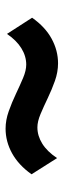

<svg xmlns="http://www.w3.org/2000/svg" viewBox="210 -678 228 688"><g transform="rotate(90 324.0 -334.0)"><path d="M441 -240Q410.5 -240 378.8 -251.2Q347 -262.5 316.5 -277Q286 -291.5 259.2 -302.8Q232.5 -314 211.5 -314Q181 -314 152.8 -296.5Q124.5 -279 101.5 -245L43.5 -335Q76.5 -382 118.8 -405Q161 -428 207 -428Q238 -428 269.8 -416.8Q301.5 -405.5 331.8 -391Q362 -376.5 388.8 -365.2Q415.5 -354 436.5 -354Q466.5 -354 494.8 -371.5Q523 -389 546.5 -424.5L604.5 -333Q571.5 -286.5 529.2 -263.2Q487 -240 441 -240Z"/></g></svg>

Font: Geologica Cursive
Style: Bold
Weight: 700
Designer: Sindre Bremnes, Frode Helland
Foundry: Monokrom Skriftforlag AS
Version: Version 1.010;gftools[0.9.28]